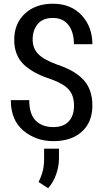

<svg xmlns="http://www.w3.org/2000/svg" viewBox="-20 -741 550 1022"><path d="M374 -178.7Q374 -230 348.4 -261.5Q322.8 -293 255.9 -317.9Q157.2 -349.1 106.4 -397.7Q55.7 -446.3 55.7 -529.3Q55.7 -615.2 112.3 -668.2Q168.9 -721.2 261.7 -721.2Q357.4 -721.2 414.6 -659.7Q471.7 -598.1 471.7 -505.9H373.5Q373.5 -569.3 344.7 -607.4Q315.9 -645.5 260.7 -645.5Q208.5 -645.5 181.2 -613.5Q153.8 -581.5 153.8 -530.3Q153.8 -483.9 183.3 -453.6Q212.9 -423.3 283.2 -397.5Q377.9 -366.7 424.8 -315.7Q471.7 -264.6 471.7 -179.7Q471.7 -90.3 415.5 -40Q359.4 10.3 264.2 10.3Q171.4 10.3 104.5 -45.7Q37.6 -101.6 37.6 -208H135.7Q135.7 -132.8 170.4 -98.6Q205.1 -64.5 264.2 -64.5Q317.4 -64.5 345.7 -94.7Q374 -125 374 -178.7ZM293.9 101.6Q293.9 145 278.6 188Q263.2 231 236.3 260.7L185.5 228Q200.2 197.8 207.5 169.4Q214.8 141.1 214.8 104.5V50.3H293.9Z"/></svg>

Font: Franco
Style: Regular
Weight: 400
Designer: Google
Version: Version 1.200311; 2013